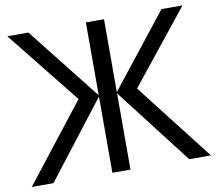

<svg xmlns="http://www.w3.org/2000/svg" viewBox="-79 -806 1011 898"><g transform="rotate(-10 427.0 -357.0)"><path d="M288 -367 11 -714H111L384 -368V-714H470V-368L743 -714H843L566 -368L852 0H749L470 -362V0H384V-362L104 0H1Z"/></g></svg>

Font: Noto Sans
Style: Regular
Weight: 400
Designer: Monotype Design Team
Foundry: Monotype Imaging Inc.
Version: Version 1.902